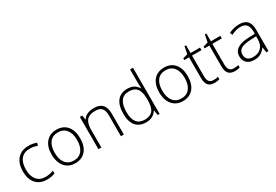

<svg xmlns="http://www.w3.org/2000/svg" viewBox="50 -1744 3931 2737"><g transform="rotate(-30 2016.0 -375.0)"><path d="M300.8 9.8Q187 9.8 122.6 -62Q58.1 -133.8 58.1 -262.2Q58.1 -394 125 -467.5Q191.9 -541 308.1 -541Q377 -541 439.9 -517.1L426.8 -474.1Q357.9 -497.1 307.1 -497.1Q209.5 -497.1 159.2 -436.8Q108.9 -376.5 108.9 -263.2Q108.9 -155.8 159.2 -95Q209.5 -34.2 299.8 -34.2Q372.1 -34.2 434.1 -60.1V-15.1Q383.3 9.8 300.8 9.8Z M1002.9 -266.1Q1002.9 -136.2 939.9 -63.2Q877 9.8 766.1 9.8Q696.3 9.8 643.1 -23.9Q589.8 -57.6 561.5 -120.6Q533.2 -183.6 533.2 -266.1Q533.2 -396 596.2 -468.5Q659.2 -541 769 -541Q878.4 -541 940.7 -467.5Q1002.9 -394 1002.9 -266.1ZM584 -266.1Q584 -156.7 632.1 -95.5Q680.2 -34.2 768.1 -34.2Q856 -34.2 904.1 -95.5Q952.1 -156.7 952.1 -266.1Q952.1 -376 903.6 -436.5Q855 -497.1 767.1 -497.1Q679.2 -497.1 631.6 -436.8Q584 -376.5 584 -266.1Z M1520 0V-344.2Q1520 -424.3 1486.3 -460.7Q1452.6 -497.1 1381.8 -497.1Q1286.6 -497.1 1242.4 -449Q1198.2 -400.9 1198.2 -293V0H1149.9V-530.8H1190.9L1200.2 -458H1203.1Q1254.9 -541 1387.2 -541Q1567.9 -541 1567.9 -347.2V0Z M1934.1 -541Q1991.7 -541 2033.7 -520Q2075.7 -499 2108.9 -448.2H2111.8Q2108.9 -509.8 2108.9 -568.8V-759.8H2156.7V0H2125L2112.8 -81.1H2108.9Q2048.3 9.8 1935.1 9.8Q1825.2 9.8 1767.1 -58.6Q1709 -127 1709 -257.8Q1709 -395.5 1766.6 -468.3Q1824.2 -541 1934.1 -541ZM1934.1 -497.1Q1847.2 -497.1 1803.5 -436Q1759.8 -375 1759.8 -258.8Q1759.8 -33.2 1935.1 -33.2Q2024.9 -33.2 2066.9 -85.4Q2108.9 -137.7 2108.9 -257.8V-266.1Q2108.9 -389.2 2067.6 -443.1Q2026.4 -497.1 1934.1 -497.1Z M2773.9 -266.1Q2773.9 -136.2 2710.9 -63.2Q2647.9 9.8 2537.1 9.8Q2467.3 9.8 2414.1 -23.9Q2360.8 -57.6 2332.5 -120.6Q2304.2 -183.6 2304.2 -266.1Q2304.2 -396 2367.2 -468.5Q2430.2 -541 2540 -541Q2649.4 -541 2711.7 -467.5Q2773.9 -394 2773.9 -266.1ZM2355 -266.1Q2355 -156.7 2403.1 -95.5Q2451.2 -34.2 2539.1 -34.2Q2627 -34.2 2675 -95.5Q2723.1 -156.7 2723.1 -266.1Q2723.1 -376 2674.6 -436.5Q2626 -497.1 2538.1 -497.1Q2450.2 -497.1 2402.6 -436.8Q2355 -376.5 2355 -266.1Z M3061 -33.2Q3106.9 -33.2 3141.1 -41V-2Q3106 9.8 3060.1 9.8Q2989.7 9.8 2956.3 -27.8Q2922.9 -65.4 2922.9 -146V-488.8H2844.2V-517.1L2922.9 -539.1L2947.3 -659.2H2972.2V-530.8H3127.9V-488.8H2972.2V-152.8Q2972.2 -91.8 2993.7 -62.5Q3015.1 -33.2 3061 -33.2Z M3396 -33.2Q3441.9 -33.2 3476.1 -41V-2Q3440.9 9.8 3395 9.8Q3324.7 9.8 3291.3 -27.8Q3257.8 -65.4 3257.8 -146V-488.8H3179.2V-517.1L3257.8 -539.1L3282.2 -659.2H3307.1V-530.8H3462.9V-488.8H3307.1V-152.8Q3307.1 -91.8 3328.6 -62.5Q3350.1 -33.2 3396 -33.2Z M3913.1 0 3900.9 -84H3897Q3856.9 -32.7 3814.7 -11.5Q3772.5 9.8 3714.8 9.8Q3636.7 9.8 3593.3 -30.3Q3549.8 -70.3 3549.8 -141.1Q3549.8 -218.8 3614.5 -261.7Q3679.2 -304.7 3801.8 -307.1L3902.8 -310.1V-345.2Q3902.8 -420.9 3872.1 -459.5Q3841.3 -498 3772.9 -498Q3699.2 -498 3620.1 -457L3602.1 -499Q3689.5 -540 3774.9 -540Q3862.3 -540 3905.5 -494.6Q3948.7 -449.2 3948.7 -353V0ZM3717.8 -34.2Q3802.7 -34.2 3851.8 -82.8Q3900.9 -131.3 3900.9 -217.8V-270L3808.1 -266.1Q3696.3 -260.7 3648.7 -231.2Q3601.1 -201.7 3601.1 -139.2Q3601.1 -89.4 3631.6 -61.8Q3662.1 -34.2 3717.8 -34.2Z"/></g></svg>

Font: Zoram GWebM Light
Style: Regular
Weight: 300
Foundry: Ascender Corporation
Version: Version 1.000